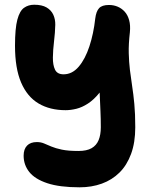

<svg xmlns="http://www.w3.org/2000/svg" viewBox="-20 -538 651 819"><path d="M319.8 261Q234.2 261 181.5 243.4Q128.8 225.8 104.8 195.5Q80.8 165.2 80.8 126.2Q80.8 98.2 95.4 83.1Q110 68 137.2 68Q154 68 167.5 73.7Q181 79.4 198.9 87Q216.8 94.6 243.9 100.3Q271 106 314.6 106Q350 106 370.7 94.1Q391.4 82.2 400.7 59.6Q410 37 410 5Q410 -31.6 408.6 -61.4Q407.2 -91.2 406.1 -119.9Q405 -148.6 403.5 -180.6Q402 -212.6 401.8 -252.6L448.6 -218.2Q428.2 -171.8 404.3 -142.2Q380.4 -112.6 355.1 -96.2Q329.8 -79.8 305.5 -73.9Q281.2 -68 260 -68Q192.8 -68 144.5 -96.6Q96.2 -125.2 70.1 -185.9Q44 -246.6 44 -343Q44 -416.8 54 -454.2Q64 -491.6 82.5 -504.7Q101 -517.8 125.8 -517.8Q159 -517.8 178.7 -506.2Q198.4 -494.6 207.3 -475.3Q216.2 -456 215.8 -432.2Q215 -398.4 210.5 -361.5Q206 -324.6 205.6 -292.7Q205.2 -260.8 214.7 -240.9Q224.2 -221 251.2 -221Q288 -221 315.8 -253.6Q343.6 -286.2 361.4 -340.5Q379.2 -394.8 386.2 -458.4Q390 -489.6 402.7 -503.2Q415.4 -516.8 444.8 -516.8Q464.8 -516.8 482 -509.5Q499.2 -502.2 512 -488.1Q524.8 -474 530.9 -451.9Q537 -429.8 534 -400Q528.2 -349.8 529.2 -311.4Q530.2 -273 534.2 -239.5Q538.2 -206 543.6 -171.5Q549 -137 553 -94.6Q557 -52.2 557 5Q557 69.8 539.2 118.3Q521.4 166.8 489.6 198.2Q457.8 229.6 414.4 245.3Q371 261 319.8 261Z"/></svg>

Font: Shantell Sans Light
Style: Regular
Weight: 300
Designer: Stephen Nixon, Anya Danilova, Shantell Martin
Foundry: Arrow Type
Version: Version 1.011;[c5ecc13dd]